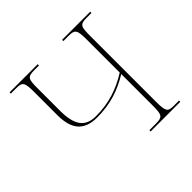

<svg xmlns="http://www.w3.org/2000/svg" viewBox="-174 -895 1076 1076"><g transform="rotate(-45 364.0 -357.0)"><path d="M440 0H675V-10H632C586 -10 579 -21 579 -98V-615C579 -693 583 -704 638 -704H675V-714H452V-704H494C544 -704 551 -693 551 -615V-356C472 -306 388 -277 284 -277C200 -277 163 -326 163 -441V-615C163 -693 167 -704 223 -704H259V-714H36V-704H79C128 -704 135 -693 135 -615V-433C135 -324 179 -267 284 -267C391 -267 473 -296 551 -344V-98C551 -21 546 -10 490 -10H440Z"/></g></svg>

Font: Noto Serif Display Thin
Style: Regular
Weight: 100
Designer: Monotype Design Team
Foundry: Monotype Imaging Inc.
Version: Version 2.009